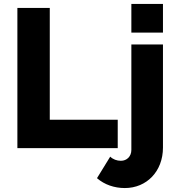

<svg xmlns="http://www.w3.org/2000/svg" viewBox="-20 -750 899 972"><path d="M612 202C722 202 805 118 805 -3V-525H645V9C645 42 622 64 592 64C572 64 552 57 538 43L471 152C509 185 559 202 612 202ZM805 -585V-730H645V-585ZM576 0V-144H232V-710H68V0Z"/></svg>

Font: Raleway
Style: ExtraBold
Weight: 800
Designer: Matt McInerney, Pablo Impallari, Rodrigo Fuenzalida
Foundry: Matt McInerney, Pablo Impallari, Rodrigo Fuenzalida
Version: Version 3.000